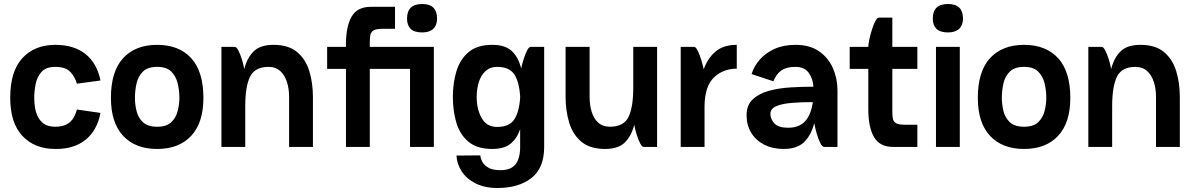

<svg xmlns="http://www.w3.org/2000/svg" viewBox="-20 -734 5966 959"><path d="M256 10Q153 10 92 -55Q31 -120 31 -246Q31 -378 92 -444Q153 -510 256 -510Q349 -510 406.5 -464.5Q464 -419 482 -332L364 -316Q355 -349 331.5 -374.5Q308 -400 256 -400Q210 -400 187.5 -375Q165 -350 158 -314Q151 -278 151 -246Q151 -224 154.5 -199Q158 -174 169 -151.5Q180 -129 200.5 -115Q221 -101 256 -101Q292 -101 314 -113.5Q336 -126 347.5 -146Q359 -166 364 -187L482 -170Q465 -82 407 -35.5Q349 11 256 10Z M534 -245Q534 -377 595 -443.5Q656 -510 765 -510Q874 -510 935 -443.5Q996 -377 996 -245Q996 -121 935 -55.5Q874 10 765 10Q656 10 595 -55.5Q534 -121 534 -245ZM765 -101Q812 -101 835.5 -123.5Q859 -146 867.5 -179.5Q876 -213 876 -245Q876 -282 867.5 -317.5Q859 -353 835.5 -376.5Q812 -400 765 -400Q718 -400 694 -376.5Q670 -353 662 -317.5Q654 -282 654 -245Q654 -213 662 -179.5Q670 -146 694 -123.5Q718 -101 765 -101Z M1086 0V-500H1153Q1161 -500 1170.5 -482Q1180 -464 1188 -438Q1196 -412 1200 -389Q1214 -445 1247 -477.5Q1280 -510 1346 -510Q1421 -510 1464 -474Q1507 -438 1525 -378.5Q1543 -319 1543 -250V0H1424V-250Q1424 -291 1413 -325Q1402 -359 1379.5 -379.5Q1357 -400 1322 -400Q1253 -400 1229 -351Q1205 -302 1205 -204V0Z M2013 -641Q2013 -714 2089 -714Q2163 -714 2163 -641Q2163 -608 2144 -590Q2125 -572 2089 -572Q2049 -572 2031 -590Q2013 -608 2013 -641ZM1614 -500H1708V-514Q1708 -601 1736 -650.5Q1764 -700 1833 -700H1953V-590H1889Q1858 -590 1845 -581.5Q1832 -573 1829.5 -557.5Q1827 -542 1827 -521V-500H2147V0H2028V-390H1827V0H1708V-390H1614Z M2698 0Q2698 106 2634 155.5Q2570 205 2465 205Q2401 205 2355.5 182Q2310 159 2286 122Q2262 85 2260 43L2379 42Q2380 57 2389 74Q2398 91 2419.5 103.5Q2441 116 2479 116Q2532 116 2555 86.5Q2578 57 2578 0V-89Q2563 -43 2530.5 -16.5Q2498 10 2439 10Q2363 10 2320 -26Q2277 -62 2259.5 -121Q2242 -180 2242 -250Q2242 -320 2260 -379Q2278 -438 2321 -474Q2364 -510 2439 -510Q2504 -510 2537 -478.5Q2570 -447 2583 -392Q2588 -415 2596 -440Q2604 -465 2613 -482.5Q2622 -500 2631 -500H2698ZM2463 -400Q2428 -400 2405.5 -379.5Q2383 -359 2372 -325Q2361 -291 2361 -250Q2361 -188 2386 -144Q2411 -100 2463 -100Q2523 -100 2548 -136.5Q2573 -173 2578 -246V-254Q2573 -327 2548 -363.5Q2523 -400 2463 -400Z M2925 -250Q2925 -209 2935.5 -175Q2946 -141 2968.5 -121Q2991 -101 3027 -101Q3095 -101 3119 -149.5Q3143 -198 3143 -296V-500H3262V0H3195Q3187 0 3177.5 -18Q3168 -36 3160 -62Q3152 -88 3148 -111Q3134 -55 3101 -22.5Q3068 10 3003 10Q2927 10 2884 -26Q2841 -62 2823 -121.5Q2805 -181 2805 -250V-500H2925Z M3380 0V-500H3447Q3455 -500 3464.5 -481.5Q3474 -463 3482 -437Q3490 -411 3495 -388Q3515 -444 3554.5 -477Q3594 -510 3660 -510V-391Q3591 -391 3545.5 -346.5Q3500 -302 3499 -204V0Z M3843 -328 3734 -364Q3746 -403 3774.5 -436Q3803 -469 3848 -489.5Q3893 -510 3953 -510Q4025 -510 4071.5 -477.5Q4118 -445 4140.5 -393Q4163 -341 4163 -283V0H4097Q4087 0 4077 -20Q4067 -40 4059 -68Q4051 -96 4047 -119Q4032 -59 3996.5 -24.5Q3961 10 3894 10Q3839 10 3797 -11.5Q3755 -33 3732 -71Q3709 -109 3709 -159Q3709 -209 3740 -238Q3771 -267 3821 -280.5Q3871 -294 3929.5 -297.5Q3988 -301 4043 -301Q4040 -343 4018.5 -371.5Q3997 -400 3953 -400Q3908 -400 3882.5 -382Q3857 -364 3843 -328ZM3828 -165Q3828 -139 3848 -117.5Q3868 -96 3916 -96Q3972 -96 4001.5 -128.5Q4031 -161 4040 -224Q3982 -224 3934 -220Q3886 -216 3857 -203.5Q3828 -191 3828 -165Z M4224 -500H4317Q4317 -513 4322 -536.5Q4327 -560 4335 -585.5Q4343 -611 4352 -628.5Q4361 -646 4370 -646H4437V-500H4562V-390H4437V-179Q4437 -158 4439.5 -142.5Q4442 -127 4455 -119Q4468 -111 4499 -111H4562V0H4442Q4374 0 4345.5 -49.5Q4317 -99 4317 -187V-390H4224Z M4639 -641Q4639 -714 4715 -714Q4790 -714 4790 -641Q4790 -608 4770.5 -590Q4751 -572 4715 -572Q4676 -572 4657.5 -590Q4639 -608 4639 -641ZM4655 -500H4774V0H4655Z M4864 -245Q4864 -377 4925 -443.5Q4986 -510 5095 -510Q5204 -510 5265 -443.5Q5326 -377 5326 -245Q5326 -121 5265 -55.5Q5204 10 5095 10Q4986 10 4925 -55.5Q4864 -121 4864 -245ZM5095 -101Q5142 -101 5165.5 -123.5Q5189 -146 5197.5 -179.5Q5206 -213 5206 -245Q5206 -282 5197.5 -317.5Q5189 -353 5165.5 -376.5Q5142 -400 5095 -400Q5048 -400 5024 -376.5Q5000 -353 4992 -317.5Q4984 -282 4984 -245Q4984 -213 4992 -179.5Q5000 -146 5024 -123.5Q5048 -101 5095 -101Z M5416 0V-500H5483Q5491 -500 5500.5 -482Q5510 -464 5518 -438Q5526 -412 5530 -389Q5544 -445 5577 -477.5Q5610 -510 5676 -510Q5751 -510 5794 -474Q5837 -438 5855 -378.5Q5873 -319 5873 -250V0H5754V-250Q5754 -291 5743 -325Q5732 -359 5709.5 -379.5Q5687 -400 5652 -400Q5583 -400 5559 -351Q5535 -302 5535 -204V0Z"/></svg>

Font: Haskoy Bold
Style: Regular
Weight: 700
Designer: Ertekin Erdin
Foundry: Ertekin Erdin
Version: Version 1.500; ttfautohint (v1.8.3)